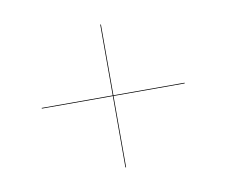

<svg xmlns="http://www.w3.org/2000/svg" viewBox="-55 -656 639 542"><g transform="rotate(-10 265.0 -385.0)"><path d="M263.5 -180.5H265.5V-385H469.5V-387H265.5V-590H263.5V-387H60V-385H263.5Z"/></g></svg>

Font: Bodoni* 96pt
Style: Bold Italic
Weight: 700
Italic angle: -13°
Version: Version 2.3